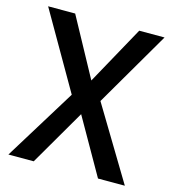

<svg xmlns="http://www.w3.org/2000/svg" viewBox="-104 -771 771 857"><g transform="rotate(15 282.0 -342.5)"><path d="M138 -685 285 -415 434 -685H551L348 -337L551 0H427L280 -258L130 0H13L217 -331L13 -685Z"/></g></svg>

Font: TitilliumWeb-SemiBold
Style: SemiBold
Weight: 600
Version: Version 1.001;PS 57.000;hotconv 1.0.70;makeotf.lib2.5.55311